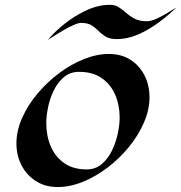

<svg xmlns="http://www.w3.org/2000/svg" viewBox="-20 -753 739 782"><path d="M214.8 8.8Q164.6 8.8 126.7 -15.1Q88.9 -39.1 67.9 -79.3Q46.9 -119.6 46.9 -168.5Q46.9 -219.7 69.6 -271.5Q92.3 -323.2 131.3 -370.1Q170.4 -417 219.2 -453.9Q268.1 -490.7 321 -512Q374 -533.2 423.8 -533.2Q474.6 -533.2 511.5 -509.5Q548.3 -485.8 568.6 -445.8Q588.9 -405.8 588.9 -356.9Q588.9 -306.2 566.4 -254.2Q543.9 -202.1 505.6 -155Q467.3 -107.9 418.9 -71Q370.6 -34.2 318.1 -12.7Q265.6 8.8 214.8 8.8ZM302.2 -460.4Q266.1 -460.4 240.7 -439.2Q215.3 -418 199.2 -385Q183.1 -352.1 175.8 -316.2Q168.5 -280.3 168.5 -251.5Q168.5 -200.2 186.5 -157.5Q204.6 -114.7 241.2 -88.9Q277.8 -63 333 -63Q368.7 -63 394.3 -84.7Q419.9 -106.4 436 -139.6Q452.1 -172.9 459.7 -209Q467.3 -245.1 467.3 -273.9Q467.3 -325.2 449 -367.4Q430.7 -409.7 394 -435.1Q357.4 -460.4 302.2 -460.4ZM698.7 -722.7Q667.5 -692.4 628.2 -662.8Q588.9 -633.3 544.7 -613.5Q500.5 -593.8 455.1 -593.8Q427.2 -593.8 410.6 -603.8Q394 -613.8 381.6 -626.7Q369.1 -639.6 353.3 -649.7Q337.4 -659.7 310.5 -659.7Q299.3 -659.7 280.8 -651.6Q262.2 -643.6 241.7 -631.8Q221.2 -620.1 203.1 -608.6Q185.1 -597.2 174.8 -590.3Q203.1 -624.5 244.9 -657.5Q286.6 -690.4 334 -711.9Q381.3 -733.4 427.7 -733.4Q448.7 -733.4 464.1 -723.4Q479.5 -713.4 494.6 -700Q509.8 -686.5 529.1 -676.5Q548.3 -666.5 577.6 -666.5Q595.2 -666.5 617.7 -676.8Q640.1 -687 661.9 -700.4Q683.6 -713.9 698.7 -722.7Z"/></svg>

Font: Lugrasimo
Style: Regular
Weight: 400
Designer: The DocRepair Project, Astigmatic (AOETI)
Foundry: Google
Version: Version 1.001